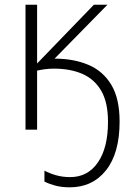

<svg xmlns="http://www.w3.org/2000/svg" viewBox="-20 -551 571 816"><path d="M488.3 -34.2Q488.3 100.1 430.7 172.6Q373 245.1 276.4 245.1Q242.2 245.1 215.8 238Q189.5 231 168.9 220.7V174.3Q190.9 186 218.3 193.8Q245.6 201.7 278.3 201.7Q353 201.7 396 139.4Q439 77.1 439 -33.7Q439 -115.7 410.2 -165.3Q381.3 -214.8 329.8 -237.1Q278.3 -259.3 209.5 -259.3Q189.5 -259.3 172.9 -257.1Q156.2 -254.9 137.7 -251V0H88.4V-530.8H137.7V-281.2L378.9 -530.8H436.5L211.9 -301.8Q293 -301.8 355.2 -275.6Q417.5 -249.5 452.9 -190.9Q488.3 -132.3 488.3 -34.2Z"/></svg>

Font: Open Sans Light
Style: Regular
Weight: 300
Designer: Monotype Design Team
Foundry: Monotype Imaging Inc.
Version: Version 3.000; ttfautohint (v1.8.4)